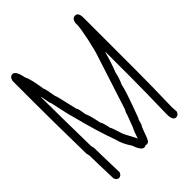

<svg xmlns="http://www.w3.org/2000/svg" viewBox="-204 -793 909 909"><g transform="rotate(-45 250.0 -338.5)"><path d="M44.9 -691.4Q64.9 -691.4 76.2 -634.8Q87.9 -615.2 99.6 -537.1Q103 -537.1 113.3 -476.6Q116.7 -474.6 142.6 -359.4Q147.5 -359.4 154.3 -312.5Q164.1 -293.9 175.8 -234.4Q182.6 -228.5 191.4 -183.6Q194.8 -183.6 212.9 -125Q212.9 -121.6 246.1 -60.5V-56.6H248Q258.8 -91.3 269.5 -111.3L293 -173.8Q293 -180.2 302.7 -197.3L386.7 -457Q397.9 -487.3 412.1 -552.7Q425.8 -619.6 425.8 -636.7V-652.3Q430.7 -677.7 449.2 -677.7Q470.7 -677.7 470.7 -642.6V-293Q470.7 -189.5 466.8 -44.9Q468.8 -25.4 468.8 -15.6Q462.4 2 447.3 2Q425.8 2 425.8 -41Q429.7 -193.8 429.7 -291V-453.1H427.7Q416 -405.8 394.5 -351.6Q389.2 -322.3 373 -287.1Q373 -269 318.4 -123Q314 -120.1 306.6 -89.8Q299.8 -81.5 287.1 -44.9Q274.9 -7.8 265.6 -7.8Q262.2 -5.9 257.8 -5.9Q255.9 -5.9 252 -7.8Q245.6 -3.9 240.2 -3.9Q221.2 -3.9 205.1 -50.8Q177.2 -92.3 169.9 -127Q137.2 -214.4 103.5 -347.7Q99.6 -356.4 76.2 -464.8Q72.8 -464.8 64.5 -517.6H62.5V-503.9Q62.5 -409.7 66.4 -185.5Q70.3 -172.9 70.3 -169.9Q70.3 -134.8 74.2 -3.9Q67.9 13.7 52.7 13.7Q40.5 13.7 33.2 -3.9Q29.3 -128.9 29.3 -160.2Q25.4 -172.9 25.4 -175.8Q21.5 -401.4 21.5 -523.4V-668Q26.4 -691.4 44.9 -691.4Z"/></g></svg>

Font: CEF Fonts CJK Mono
Style: Regular
Weight: 400
Designer: PartyBoss (派对大魔王)
Version: Release 2.25